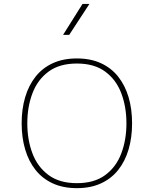

<svg xmlns="http://www.w3.org/2000/svg" viewBox="-20 -953 783 978"><path d="M371.6 -655.3Q301.8 -655.3 249 -631.1Q196.3 -606.9 161.1 -562.5Q126 -518.1 108.2 -457.8Q90.3 -397.5 90.3 -324.7Q90.3 -252.4 108.2 -191.9Q126 -131.3 161.1 -87.2Q196.3 -43 249 -18.8Q301.8 5.4 371.6 5.4Q441.4 5.4 494.1 -18.8Q546.9 -43 582 -87.2Q617.2 -131.3 635 -191.9Q652.8 -252.4 652.8 -324.7Q652.8 -397.5 635 -457.8Q617.2 -518.1 582 -562.5Q546.9 -606.9 494.1 -631.1Q441.4 -655.3 371.6 -655.3ZM371.6 -629.4Q460.4 -629.4 516.1 -588.1Q571.8 -546.9 597.9 -477.8Q624 -408.7 624 -324.7Q624 -240.7 597.9 -171.6Q571.8 -102.5 516.1 -61.3Q460.4 -20 371.6 -20Q283.2 -20 227.3 -61.3Q171.4 -102.5 145.3 -171.6Q119.1 -240.7 119.1 -324.7Q119.1 -408.7 145.3 -477.8Q171.4 -546.9 227.1 -588.1Q282.7 -629.4 371.6 -629.4ZM400.4 -933.1 301.3 -775.4H332.5L435.5 -933.1Z"/></svg>

Font: Estedad-FD VF
Style: Regular
Weight: 100
Designer: Amin Abedi
Version: Version 7.3